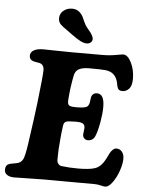

<svg xmlns="http://www.w3.org/2000/svg" viewBox="-62 -996 787 1059"><g transform="rotate(5 331.0 -466.0)"><path d="M306.2 -804.2Q296.4 -811.5 280.8 -822.5Q265.1 -833.5 255.6 -840.8Q246.1 -848.1 238.8 -855Q225.1 -870.1 226.6 -891.6Q228 -915.5 247.6 -931.2Q267.1 -946.8 293.9 -946.8Q329.1 -946.8 350.1 -915.5Q355 -908.7 364.5 -886Q374 -863.3 386.2 -848.6Q400.9 -831.1 406.2 -824Q411.6 -816.9 416.7 -806.6Q421.9 -796.4 421.4 -787.6Q420.4 -776.9 411.9 -769.8Q403.3 -762.7 390.6 -762.7Q375 -762.7 356 -772.2Q336.9 -781.7 306.2 -804.2ZM219.2 5.4Q197.8 5.4 137 6.8Q76.2 8.3 55.2 8.3Q31.7 8.3 16.8 -1.7Q2 -11.7 2 -29.3Q2 -54.2 19.5 -61.5Q26.9 -64.9 42.2 -67.4Q57.6 -69.8 63 -71.3Q86.4 -75.2 97.7 -96.2Q107.4 -114.7 117.7 -186.5Q140.6 -345.7 148.4 -414.1Q166 -564.9 166 -594.7Q166 -626.5 139.6 -632.8Q135.7 -633.8 121.1 -636Q106.4 -638.2 101.6 -641.1Q84 -647.9 84 -668Q84 -688 102.8 -698.7Q121.6 -709.5 154.8 -709.5Q169.9 -709.5 227.5 -708.3Q285.2 -707 312.5 -707H480Q521.5 -707 556.4 -713.4Q591.3 -719.7 597.2 -719.7Q622.1 -719.7 641.8 -679.9Q661.6 -640.1 661.6 -590.8Q661.6 -551.8 646 -534.9Q630.4 -518.1 609.4 -518.1Q590.3 -518.1 584 -530.8Q580.1 -537.1 575.7 -562Q564 -616.7 510.7 -624.5Q490.2 -627.4 418 -627.4Q378.4 -627.4 358.9 -616.2Q339.4 -605 334.5 -579.6Q320.8 -510.7 316.4 -443.4Q314.5 -418 326.2 -412.1Q337.9 -406.2 373.5 -407.2Q387.7 -407.7 395.8 -408.4Q403.8 -409.2 412.4 -411.4Q420.9 -413.6 425.3 -417.7Q429.7 -421.9 432.9 -429Q436 -436 437 -446.8Q438.5 -461.9 440.2 -470.2Q441.9 -478.5 449.7 -486.1Q457.5 -493.7 471.7 -493.7Q512.2 -493.7 512.2 -420.9Q512.2 -385.7 503.9 -337.9Q492.2 -274.9 480.5 -253.2Q468.8 -231.4 443.8 -231.4Q432.1 -231.4 424.1 -238.8Q416 -246.1 415 -257.3Q414.6 -263.2 416.7 -276.6Q418.9 -290 418.9 -296.9Q418.5 -314.5 407.7 -321Q397 -327.6 369.1 -327.6Q325.2 -327.6 313.7 -322.3Q302.2 -316.9 299.8 -297.9Q293.9 -254.9 292 -229Q285.6 -167 285.6 -110.8Q285.6 -96.2 293.5 -86.9Q301.3 -77.6 311.5 -76.7Q352.5 -71.3 404.3 -71.3Q463.9 -71.3 494.6 -81.1Q530.3 -91.8 554.2 -140.1Q565.4 -163.1 570.1 -171.9Q574.7 -180.7 584.2 -190.2Q593.8 -199.7 604.5 -199.7Q623.5 -199.7 635.5 -185.3Q647.5 -170.9 647.5 -147.5Q647.5 -118.2 634.3 -79.8Q621.1 -41.5 600.3 -13.2Q579.6 15.1 561 15.1Q553.2 15.1 535.2 10.7Q517.1 6.3 501.5 6.3Q470.2 6.3 418.5 6.1Q366.7 5.9 347.7 5.9Q325.7 5.9 283 5.6Q240.2 5.4 219.2 5.4Z"/></g></svg>

Font: Cooper*
Style: Bold Italic
Weight: 700
Italic angle: -7°
Designer: Owen Earl
Foundry: indestructible type*
Version: Version 0.001